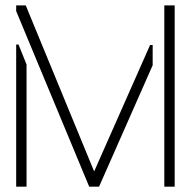

<svg xmlns="http://www.w3.org/2000/svg" viewBox="-20 -704 720 724"><path d="M41 0V-536.1H49.8L80.1 -460.9V0ZM41 -662.1V-683.6H77.1L335 -57.6L545.9 -534.2H555.7V-458L353.5 0H316.4ZM599.6 0V-683.6H638.7V0Z"/></svg>

Font: Post No Bills Colombo Light
Style: Regular
Weight: 300
Designer: Kosala Senevirathne, Siva Puranthara, Lasantha Premarathna, Tharique Azeez
Foundry: Mooniak
Version: Version 1.220 ; ttfautohint (v1.6)